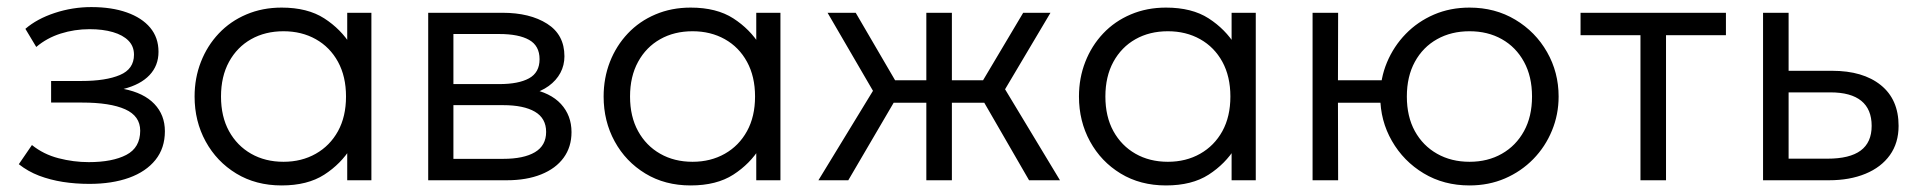

<svg xmlns="http://www.w3.org/2000/svg" viewBox="-20 -522 5561 556"><path d="M239 10.5Q199 10.5 162.2 4.8Q125.5 -1 93.2 -13.2Q61 -25.5 34.5 -46.5L72.5 -102Q106 -75 149.5 -63.8Q193 -52.5 237 -52.5Q305.5 -52.5 345.8 -73.5Q386 -94.5 386 -143.5Q386 -186 342.5 -205.5Q299 -225 217.5 -225H128V-287.5H216Q286.5 -287.5 327.2 -304.8Q368 -322 368 -363.5Q368 -388 352 -404.2Q336 -420.5 307 -429Q278 -437.5 239.5 -437.5Q196 -437.5 155.8 -424.8Q115.5 -412 85 -386L53.5 -438.5Q87 -467.5 138.5 -484.5Q190 -501.5 244.5 -501.5Q303.5 -501.5 347.2 -486Q391 -470.5 415 -441.8Q439 -413 439 -372Q439 -332 413 -304.5Q387 -277 338 -264.5Q396.5 -253 427 -221Q457.5 -189 457.5 -142Q457.5 -93 430.2 -59Q403 -25 353.8 -7.2Q304.5 10.5 239 10.5Z M795.5 15Q721 15 664.2 -19.5Q607.5 -54 575.5 -112.5Q543.5 -171 543.5 -242.5Q543.5 -296 561.8 -342.8Q580 -389.5 613.5 -425Q647 -460.5 693.5 -480.2Q740 -500 795.5 -500Q870.5 -500 919 -468.8Q967.5 -437.5 996.5 -390.5L985.5 -374.5V-485H1055.5V0H985.5V-110.5L996.5 -94.5Q967.5 -47.5 919 -16.2Q870.5 15 795.5 15ZM801 -53.5Q853.5 -53.5 894.5 -76.8Q935.5 -100 958.8 -142.2Q982 -184.5 982 -242.5Q982 -300.5 958.8 -343Q935.5 -385.5 894.5 -408.5Q853.5 -431.5 801 -431.5Q748 -431.5 707.2 -408.5Q666.5 -385.5 643.2 -343Q620 -300.5 620 -242.5Q620 -184.5 643.2 -142.2Q666.5 -100 707.2 -76.8Q748 -53.5 801 -53.5Z M1220 0V-485H1435Q1514.5 -485 1564.5 -453.2Q1614.5 -421.5 1614.5 -359Q1614.5 -333 1602.8 -311Q1591 -289 1569 -273Q1547 -257 1516 -249L1514.5 -265Q1574 -254 1604.5 -220.8Q1635 -187.5 1635 -139.5Q1635 -96.5 1612.2 -65.2Q1589.5 -34 1547.2 -17Q1505 0 1447.5 0ZM1293 -62H1437Q1496.5 -62 1529 -81.2Q1561.5 -100.5 1561.5 -140Q1561.5 -179.5 1529 -198.5Q1496.5 -217.5 1437 -217.5H1279.5V-278.5H1426Q1481.5 -278.5 1512 -295.2Q1542.5 -312 1542.5 -350.5Q1542.5 -389.5 1512.2 -406.5Q1482 -423.5 1426 -423.5H1293Z M1980 15Q1905.5 15 1848.8 -19.5Q1792 -54 1760 -112.5Q1728 -171 1728 -242.5Q1728 -296 1746.2 -342.8Q1764.5 -389.5 1798 -425Q1831.5 -460.5 1878 -480.2Q1924.5 -500 1980 -500Q2055 -500 2103.5 -468.8Q2152 -437.5 2181 -390.5L2170 -374.5V-485H2240V0H2170V-110.5L2181 -94.5Q2152 -47.5 2103.5 -16.2Q2055 15 1980 15ZM1985.5 -53.5Q2038 -53.5 2079 -76.8Q2120 -100 2143.2 -142.2Q2166.5 -184.5 2166.5 -242.5Q2166.5 -300.5 2143.2 -343Q2120 -385.5 2079 -408.5Q2038 -431.5 1985.5 -431.5Q1932.5 -431.5 1891.8 -408.5Q1851 -385.5 1827.8 -343Q1804.5 -300.5 1804.5 -242.5Q1804.5 -184.5 1827.8 -142.2Q1851 -100 1891.8 -76.8Q1932.5 -53.5 1985.5 -53.5Z M2662.5 0V-224.5H2531.5V-289.5H2662.5V-485H2736.5V-289.5H2867V-224.5H2736.5V0ZM2350 0 2508 -259 2376.5 -485H2458L2589 -260.5L2436.5 0ZM2960 0 2809.5 -260.5 2943 -485H3022L2890.5 -263.5L3049.5 0Z M3356.5 15Q3282 15 3225.2 -19.5Q3168.5 -54 3136.5 -112.5Q3104.5 -171 3104.5 -242.5Q3104.5 -296 3122.8 -342.8Q3141 -389.5 3174.5 -425Q3208 -460.5 3254.5 -480.2Q3301 -500 3356.5 -500Q3431.5 -500 3480 -468.8Q3528.5 -437.5 3557.5 -390.5L3546.5 -374.5V-485H3616.5V0H3546.5V-110.5L3557.5 -94.5Q3528.5 -47.5 3480 -16.2Q3431.5 15 3356.5 15ZM3362 -53.5Q3414.5 -53.5 3455.5 -76.8Q3496.5 -100 3519.8 -142.2Q3543 -184.5 3543 -242.5Q3543 -300.5 3519.8 -343Q3496.5 -385.5 3455.5 -408.5Q3414.5 -431.5 3362 -431.5Q3309 -431.5 3268.2 -408.5Q3227.5 -385.5 3204.2 -343Q3181 -300.5 3181 -242.5Q3181 -184.5 3204.2 -142.2Q3227.5 -100 3268.2 -76.8Q3309 -53.5 3362 -53.5Z M3781 0V-485H3855L3854.5 -289.5H4025V-224.5H3854.5L3855 0ZM4235.5 15Q4161 15 4102.8 -20Q4044.5 -55 4010.8 -113.8Q3977 -172.5 3977 -242.5Q3977 -295 3996.5 -341.5Q4016 -388 4050.8 -423.8Q4085.5 -459.5 4132.5 -479.8Q4179.5 -500 4235.5 -500Q4309.5 -500 4368 -465Q4426.5 -430 4460 -371.2Q4493.5 -312.5 4493.5 -242.5Q4493.5 -190.5 4474.2 -143.8Q4455 -97 4420 -61.2Q4385 -25.5 4338 -5.2Q4291 15 4235.5 15ZM4235.5 -53.5Q4288.5 -53.5 4329.2 -76.8Q4370 -100 4393.2 -142.2Q4416.5 -184.5 4416.5 -242.5Q4416.5 -300.5 4393.2 -343Q4370 -385.5 4329.2 -408.5Q4288.5 -431.5 4235.5 -431.5Q4182.5 -431.5 4141.5 -408.5Q4100.5 -385.5 4077.2 -343Q4054 -300.5 4054 -242.5Q4054 -184.5 4077.2 -142.2Q4100.5 -100 4141.5 -76.8Q4182.5 -53.5 4235.5 -53.5Z M4730.5 0V-420H4557V-485H4978V-420H4804.5V0Z M5085.5 0V-485H5159.5V-62.5H5272Q5336.5 -62.5 5368.2 -86Q5400 -109.5 5400 -157.5Q5400 -205.5 5370 -230Q5340 -254.5 5280.5 -254.5H5146V-317H5285.5Q5375 -317 5426.5 -275.5Q5478 -234 5478 -157.5Q5478 -108 5452.8 -72.8Q5427.5 -37.5 5382 -18.8Q5336.5 0 5276.5 0Z"/></svg>

Font: Geologica Cursive ExtraLight
Style: Regular
Weight: 250
Designer: Sindre Bremnes, Frode Helland
Foundry: Monokrom Skriftforlag AS
Version: Version 1.010;gftools[0.9.28]